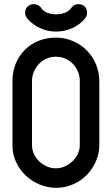

<svg xmlns="http://www.w3.org/2000/svg" viewBox="-20 -904 539 924"><path d="M249 -835Q273 -835 293.5 -843Q314 -851 326 -870Q338 -884 358 -884Q373 -884 385 -875Q399 -863 399 -843Q399 -827 388 -814Q364 -785 327.5 -768.5Q291 -752 249 -752Q210 -752 173.5 -768.5Q137 -785 112 -814Q101 -827 101 -843Q101 -863 115 -875Q129 -884 142 -884Q161 -884 175 -870Q186 -851 206.5 -843Q227 -835 249 -835ZM40 -514Q40 -558 55 -596Q70 -634 98 -662.5Q126 -691 164.5 -707Q203 -723 250 -723Q292 -723 330.5 -706.5Q369 -690 397 -662Q425 -634 441.5 -595.5Q458 -557 458 -513V-208Q458 -165 441.5 -127.5Q425 -90 397 -61.5Q369 -33 330.5 -16.5Q292 0 250 0Q208 0 169.5 -16.5Q131 -33 102.5 -60.5Q74 -88 57 -125Q40 -162 40 -202ZM134 -206Q134 -183 143.5 -162.5Q153 -142 169 -127Q185 -112 205.5 -103Q226 -94 249 -94Q272 -94 292.5 -103.5Q313 -113 329 -128Q345 -143 354.5 -163.5Q364 -184 364 -207V-514Q364 -538 355 -559.5Q346 -581 330.5 -597Q315 -613 294 -622Q273 -631 249 -631Q225 -631 204 -622Q183 -613 167.5 -596.5Q152 -580 143 -559Q134 -538 134 -514Z"/></svg>

Font: VDS
Style: Regular
Weight: 400
Designer: artmaker
Foundry: artmaker
Version: Version 1.000 2009 initial release